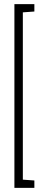

<svg xmlns="http://www.w3.org/2000/svg" viewBox="-20 -763 202 933"><path d="M50 150V-743H147V-707L91 -703V110L147 114V150Z"/></svg>

Font: Saira Ultra Condensed ExLight
Style: Regular
Weight: 200
Width: 1
Designer: Hector Gatti with collaboration of the Omnibus-Type team
Foundry: Omnibus-Type
Version: Version 1.001; ttfautohint (v1.8)